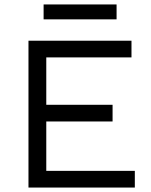

<svg xmlns="http://www.w3.org/2000/svg" viewBox="-20 -843 678 863"><path d="M108 0V-660H571V-585H188V-372H486V-297H188V-75H586V0ZM504 -823V-756H176V-823Z"/></svg>

Font: Work Sans
Style: Regular
Weight: 400
Designer: Wei Huang
Foundry: Wei Huang
Version: Version 2.006; ttfautohint (v1.8.1.43-b0c9)